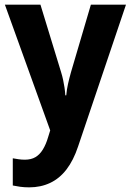

<svg xmlns="http://www.w3.org/2000/svg" viewBox="-20 -566 563 826"><path d="M1 -546H154L243 -255Q248 -239 251.5 -222.5Q255 -206 257.5 -189.5Q260 -173 261 -156H265Q267 -180 272.5 -204.5Q278 -229 285 -254L371 -546H522L316 64Q296 124 266 163Q236 202 195.5 221Q155 240 106 240Q84 240 66.5 237.5Q49 235 35 232V115Q46 117 59.5 119Q73 121 87 121Q114 121 132.5 110Q151 99 164.5 77Q178 55 187 24L196 -5Z"/></svg>

Font: Noto Sans Thai SemiCondensed
Style: Bold
Weight: 700
Width: 4
Designer: Monotype Design Team
Foundry: Monotype Imaging Inc.
Version: Version 2.001